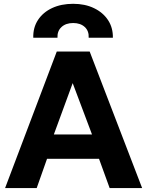

<svg xmlns="http://www.w3.org/2000/svg" viewBox="-20 -964 754 984"><path d="M6 0 271 -700H439.5L708.5 0H542L487.5 -150H221L168 0ZM256 -275H451.5L352.5 -538ZM150.5 -770.5Q149 -822.5 174.8 -861.8Q200.5 -901 247.2 -922.8Q294 -944.5 355 -944.5Q415.5 -944.5 461.8 -922.2Q508 -900 533.8 -860.8Q559.5 -821.5 558.5 -770.5H434.5Q436.5 -805 414.5 -825.5Q392.5 -846 355 -846Q317.5 -846 295.2 -825.5Q273 -805 274.5 -770.5Z"/></svg>

Font: Geologica Roman SemiBold
Style: Regular
Weight: 600
Designer: Sindre Bremnes, Frode Helland
Foundry: Monokrom Skriftforlag AS
Version: Version 1.010;gftools[0.9.28]